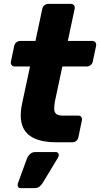

<svg xmlns="http://www.w3.org/2000/svg" viewBox="-20 -730 514 985"><path d="M269 0Q200 0 155.5 -20.5Q111 -41 95 -84.5Q79 -128 93 -197L134 -389H56Q45 -389 39.5 -396Q34 -403 36 -414L53 -495Q55 -506 64 -513Q73 -520 83 -520H162L197 -685Q199 -696 208 -703Q217 -710 227 -710H343Q354 -710 359.5 -703Q365 -696 363 -685L328 -520H453Q464 -520 469.5 -513Q475 -506 473 -495L456 -414Q454 -403 445 -396Q436 -389 426 -389H300L262 -211Q258 -189 258 -172Q258 -155 268 -146Q278 -137 302 -137H381Q392 -137 397 -130Q402 -123 400 -112L382 -25Q380 -15 371.5 -7.5Q363 0 352 0ZM85 235Q77 235 73 228.5Q69 222 71 213L118 84Q123 71 134 60.5Q145 50 162 50H266Q274 50 278.5 56Q283 62 281 70Q280 72 279 75Q278 78 276 81L200 207Q194 217 184 226Q174 235 158 235Z"/></svg>

Font: Rubik
Style: Bold Italic
Weight: 700
Italic angle: -12°
Designer: Hubert and Fischer
Foundry: Hubert and Fischer
Version: Version 2.300;gftools[0.9.30]